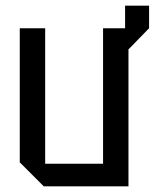

<svg xmlns="http://www.w3.org/2000/svg" viewBox="-20 -660 548 680"><path d="M50 -85V-560H140V-80H345V-560H423V-640H508V-560L435 -485V0H135Z"/></svg>

Font: Tektur SemiCondensed
Style: Regular
Weight: 400
Width: 4
Designer: Adam Jagosz
Foundry: Adam Jagosz
Version: Version 1.005;gftools[0.9.30]